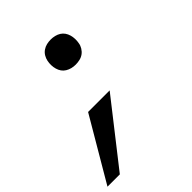

<svg xmlns="http://www.w3.org/2000/svg" viewBox="-243 -667 1001 1001"><g transform="rotate(-45 258.0 -166.0)"><path d="M-34 210 170 -137H329L57 210ZM299 -357Q284 -357 270 -360.5Q256 -364 243.5 -371.5Q231 -379 223 -390.5Q215 -402 211 -416Q207 -430 206.5 -445Q206 -460 209 -475Q212 -490 220 -503.5Q228 -517 241 -526Q254 -535 269 -538.5Q284 -542 299 -542Q314 -542 328.5 -538.5Q343 -535 355 -527.5Q367 -520 375 -508.5Q383 -497 387 -483Q391 -469 391.5 -454Q392 -439 389 -424Q387 -410 378.5 -396Q370 -382 357.5 -373Q345 -364 329.5 -360.5Q314 -357 299 -357Z"/></g></svg>

Font: Lode Dark
Style: Bold Italic
Weight: 700
Italic angle: -11°
Monospace: yes
Designer: Belleve Invis
Foundry: Belleve Invis
Version: Version 29.2.0; ttfautohint (v1.8.3)